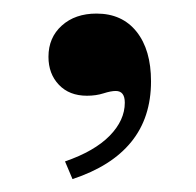

<svg xmlns="http://www.w3.org/2000/svg" viewBox="-20 -139 296 290"><path d="M89.5 131.5 78.2 104.8Q122.6 89.5 145.6 66.1Q168.5 42.7 168.5 16.1Q168.5 -1.6 154.8 -1.6Q147.6 -1.6 136.3 2Q125 5.6 111.3 5.6Q84.7 5.6 69 -10.9Q53.2 -27.4 53.2 -53.2Q53.2 -82.3 73.4 -100.4Q93.5 -118.5 125.8 -118.5Q164.5 -118.5 186.3 -91.1Q208.1 -63.7 208.1 -16.1Q208.1 38.7 178.2 75.4Q148.4 112.1 89.5 131.5Z"/></svg>

Font: Playfair 9pt SemiBold
Style: Regular
Weight: 600
Designer: Claus Eggers Sørensen
Foundry: Claus Eggers Sørensen
Version: Version 2.001;gftools[0.9.30]